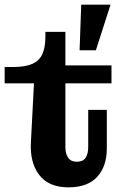

<svg xmlns="http://www.w3.org/2000/svg" viewBox="-21 -794 534 825"><path d="M273 11Q188 11 147 -43Q106 -97 112 -187L125 -436H-1V-506H33Q87 -506 117.5 -519.5Q148 -533 161 -561.5Q174 -590 174 -635V-657H260V-162Q260 -133 272 -116Q284 -99 309 -99Q335 -99 346.5 -115.5Q358 -132 358 -162V-322H438V-156Q438 -80 397 -34.5Q356 11 273 11ZM260 -436V-513H458V-436ZM321 -578 328 -774H454L391 -578Z"/></svg>

Font: Montagu Slab 144pt SemiBold
Style: Regular
Weight: 600
Version: Version 1.000